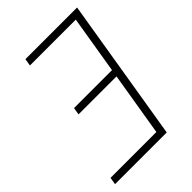

<svg xmlns="http://www.w3.org/2000/svg" viewBox="-215 -832 930 930"><g transform="rotate(-45 250.0 -367.5)"><path d="M13 0 19 -37H333L387 -364H127L133 -401H393L442 -698H128L134 -735H488L367 0Z"/></g></svg>

Font: Iosevka Extralight Oblique
Style: Regular
Weight: 200
Italic angle: -9°
Monospace: yes
Designer: Belleve Invis
Foundry: Belleve Invis
Version: Version 32.5.0; ttfautohint (v1.8.4)